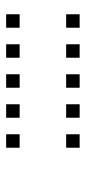

<svg xmlns="http://www.w3.org/2000/svg" viewBox="157 -670 285 640"><g transform="rotate(90 300.0 -350.5)"><path d="M29 -473Q28 -473 28 -473Q28 -473 28 -472V-429Q28 -428 28 -428Q28 -428 29 -428H72Q73 -428 73 -428Q73 -428 73 -429V-472Q73 -473 73 -473Q73 -473 72 -473ZM129 -473Q128 -473 128 -473Q128 -473 128 -472V-429Q128 -428 128 -428Q128 -428 129 -428H172Q173 -428 173 -428Q173 -428 173 -429V-472Q173 -473 173 -473Q173 -473 172 -473ZM229 -473Q228 -473 228 -473Q228 -473 228 -472V-429Q228 -428 228 -428Q228 -428 229 -428H272Q273 -428 273 -428Q273 -428 273 -429V-472Q273 -473 273 -473Q273 -473 272 -473ZM329 -473Q328 -473 328 -473Q328 -473 328 -472V-429Q328 -428 328 -428Q328 -428 329 -428H372Q373 -428 373 -428Q373 -428 373 -429V-472Q373 -473 373 -473Q373 -473 372 -473ZM429 -473Q428 -473 428 -473Q428 -473 428 -472V-429Q428 -428 428 -428Q428 -428 429 -428H472Q473 -428 473 -428Q473 -428 473 -429V-472Q473 -473 473 -473Q473 -473 472 -473ZM29 -273Q28 -273 28 -273Q28 -273 28 -272V-229Q28 -228 28 -228Q28 -228 29 -228H72Q73 -228 73 -228Q73 -228 73 -229V-272Q73 -273 73 -273Q73 -273 72 -273ZM129 -273Q128 -273 128 -273Q128 -273 128 -272V-229Q128 -228 128 -228Q128 -228 129 -228H172Q173 -228 173 -228Q173 -228 173 -229V-272Q173 -273 173 -273Q173 -273 172 -273ZM229 -273Q228 -273 228 -273Q228 -273 228 -272V-229Q228 -228 228 -228Q228 -228 229 -228H272Q273 -228 273 -228Q273 -228 273 -229V-272Q273 -273 273 -273Q273 -273 272 -273ZM329 -273Q328 -273 328 -273Q328 -273 328 -272V-229Q328 -228 328 -228Q328 -228 329 -228H372Q373 -228 373 -228Q373 -228 373 -229V-272Q373 -273 373 -273Q373 -273 372 -273ZM429 -273Q428 -273 428 -273Q428 -273 428 -272V-229Q428 -228 428 -228Q428 -228 429 -228H472Q473 -228 473 -228Q473 -228 473 -229V-272Q473 -273 473 -273Q473 -273 472 -273Z"/></g></svg>

Font: Doto Light
Style: Regular
Weight: 300
Monospace: yes
Version: Version 1.000